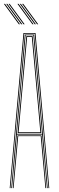

<svg xmlns="http://www.w3.org/2000/svg" viewBox="-20 -970 304 990"><path d="M30 0 101 -800H163L234 0H230L159 -796H105L34 0ZM38 0 108 -792H156L226 0H222L197 -276H67L42 0ZM67 -280H197L178.8 -486.2L152 -788H112L85.2 -486.2ZM71 -284 89.2 -486.2 116 -784H148L174.8 -486.2L193 -284ZM76 -288H188L170.5 -486.2L144 -780H120L93.5 -486.2ZM46 0 70 -272H194L218 0H214L190 -268H74L50 0ZM101 -845 24 -950H30L107 -845ZM77 -845 0 -950H6L83 -845ZM89 -845 12 -950H18L95 -845ZM171 -845 94 -950H100L177 -845ZM147 -845 70 -950H76L153 -845ZM159 -845 82 -950H88L165 -845Z"/></svg>

Font: Big Shoulders Inline Display Thin
Style: Regular
Weight: 100
Designer: Patric King
Foundry: XO Type Co
Version: Version 1.000